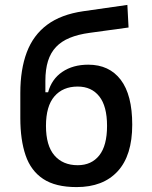

<svg xmlns="http://www.w3.org/2000/svg" viewBox="-20 -759 626 789"><path d="M294.9 9.8Q208 9.8 157.5 -23.7Q106.9 -57.1 85.2 -120.6Q63.5 -184.1 63.5 -273.9V-377Q63.5 -473.6 90.1 -544.2Q116.7 -614.7 173.8 -657.2Q231 -699.7 322.3 -712.9L503.4 -738.8L508.3 -646L348.1 -624Q301.3 -617.7 266.8 -603.5Q232.4 -589.4 210.2 -565.9Q188 -542.5 177.2 -508.1Q166.5 -473.6 166.5 -426.8V-379.9H177.7Q192.4 -434.1 236.1 -463.6Q279.8 -493.2 342.8 -493.2Q428.7 -493.2 476.1 -431.2Q523.4 -369.1 523.4 -246.6Q523.4 -120.1 463.6 -55.2Q403.8 9.8 294.9 9.8ZM299.3 -80.1Q356 -80.1 387.9 -120.4Q419.9 -160.6 419.9 -241.7Q419.9 -322.8 387.9 -363Q356 -403.3 299.3 -403.3Q238.3 -403.3 203.6 -363Q168.9 -322.8 168.9 -241.7Q168.9 -160.6 203.6 -120.4Q238.3 -80.1 299.3 -80.1Z"/></svg>

Font: Cascadia Mono
Style: Regular
Weight: 400
Monospace: yes
Designer: Aaron Bell
Foundry: Saja Typeworks
Version: Version 2404.023